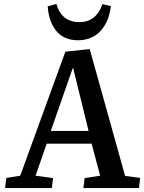

<svg xmlns="http://www.w3.org/2000/svg" viewBox="-20 -958 734 978"><path d="M267.1 -938Q293.9 -845.2 384.8 -845.2Q469.7 -845.2 502 -937L544.9 -926.8Q541.5 -898.9 533.7 -874Q525.9 -849.1 512 -826.7Q498 -804.2 479.5 -788.1Q460.9 -772 434.6 -762.5Q408.2 -752.9 377 -752.9Q339.4 -752.9 310.3 -766.6Q281.2 -780.3 263.2 -804.7Q245.1 -829.1 235.1 -859.6Q225.1 -890.1 223.1 -925.8ZM437 -708 617.2 -62 693.8 -51.8 688 0H404.8L411.1 -50.8L490.2 -63L446.8 -226.1H217.8L161.1 -63L250 -50.8L244.1 0H5.9L12.2 -51.8L83 -63L313 -694.8ZM238.8 -291H431.2L353 -609.9H350.1Z"/></svg>

Font: Literata Book SemiBold
Style: Italic
Weight: 600
Italic angle: -3°
Designer: Latin by Veronika Burian and Jose Scaglione. Greek by Irene Vlachou. Cyrillic by Vera Evstafieva
Foundry: TypeTogether
Version: Version 1.003;PS 001.003;hotconv 1.0.88;makeotf.lib2.5.64775